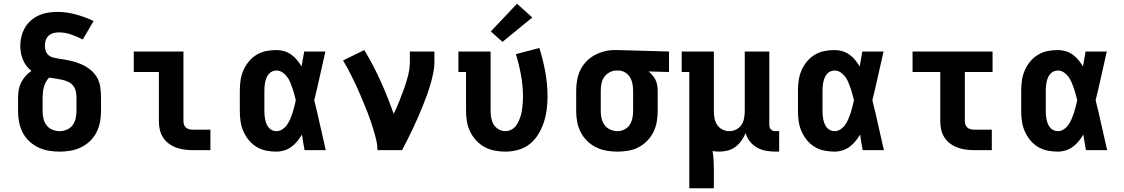

<svg xmlns="http://www.w3.org/2000/svg" viewBox="-20 -807 6040 1032"><path d="M300 8Q270 8 241 3Q212 -2 185 -15Q158 -28 136.5 -48.5Q115 -69 101.5 -95.5Q88 -122 82.5 -151Q77 -180 77 -210V-281Q77 -302 80.5 -323Q84 -344 93.5 -363Q103 -382 117 -398Q131 -414 149 -426Q134 -437 122.5 -452.5Q111 -468 103.5 -485.5Q96 -503 92.5 -522Q89 -541 89 -560Q89 -585 95 -610Q101 -635 113.5 -657Q126 -679 145 -696Q164 -713 187 -723.5Q210 -734 235.5 -738.5Q261 -743 286 -743Q337 -743 387 -729.5Q437 -716 483 -694L425 -595Q395 -610 362.5 -621.5Q330 -633 296 -633Q296 -633 296 -633Q296 -633 296 -633Q281 -633 266.5 -629Q252 -625 241.5 -615Q231 -605 226 -591Q221 -577 221 -562Q221 -547 226 -532.5Q231 -518 242.5 -509Q254 -500 269 -497Q284 -494 299 -491H300Q328 -487 356.5 -481Q385 -475 411.5 -464Q438 -453 461.5 -435.5Q485 -418 500 -393Q515 -368 519 -339Q523 -310 523 -281V-210Q523 -180 517.5 -151Q512 -122 498.5 -95.5Q485 -69 463.5 -48.5Q442 -28 415 -15Q388 -2 359 3Q330 8 300 8ZM300 -102Q320 -102 339 -110Q358 -118 370 -134Q382 -150 386.5 -170Q391 -190 391 -210V-281Q391 -299 387.5 -316Q384 -333 373 -346.5Q362 -360 346 -367.5Q330 -375 313 -378.5Q296 -382 279 -384.5Q262 -387 244 -390Q234 -380 227 -367Q220 -354 216 -339.5Q212 -325 210.5 -310.5Q209 -296 209 -281V-210Q209 -190 213.5 -170Q218 -150 230 -134Q242 -118 261 -110Q280 -102 300 -102Z M1015 0Q993 0 970.5 -3Q948 -6 926.5 -14Q905 -22 887 -35.5Q869 -49 856.5 -68Q844 -87 839 -109.5Q834 -132 834 -155V-420H699V-530H966V-155Q966 -145 969.5 -136Q973 -127 980 -121Q987 -115 996.5 -112.5Q1006 -110 1015 -110H1111V0Z M1466 8Q1438 8 1410.5 2.5Q1383 -3 1359 -17.5Q1335 -32 1317 -54Q1299 -76 1288 -101.5Q1277 -127 1273 -154.5Q1269 -182 1269 -210V-320Q1269 -348 1273 -375.5Q1277 -403 1288 -428.5Q1299 -454 1317 -476Q1335 -498 1359 -512.5Q1383 -527 1410.5 -532.5Q1438 -538 1466 -538Q1487 -538 1507.5 -532Q1528 -526 1545.5 -513.5Q1563 -501 1576.5 -484.5Q1590 -468 1601 -450Q1605 -470 1608 -490Q1611 -510 1615 -530H1729Q1714 -465 1699.5 -399Q1685 -333 1669 -268Q1686 -201 1700.5 -134Q1715 -67 1731 0H1617Q1613 -21 1609.5 -42Q1606 -63 1603 -84Q1592 -65 1578 -48Q1564 -31 1546.5 -18Q1529 -5 1508 1.5Q1487 8 1466 8ZM1466 -102Q1483 -102 1498 -112Q1513 -122 1523 -136.5Q1533 -151 1540 -167.5Q1547 -184 1552.5 -200.5Q1558 -217 1562 -234Q1566 -251 1570 -268Q1566 -285 1561.5 -301.5Q1557 -318 1551.5 -334Q1546 -350 1539.5 -365.5Q1533 -381 1522.5 -395Q1512 -409 1497.5 -418.5Q1483 -428 1466 -428Q1454 -428 1443 -423Q1432 -418 1424.5 -409Q1417 -400 1412.5 -389Q1408 -378 1405.5 -366.5Q1403 -355 1402 -343.5Q1401 -332 1401 -320V-210Q1401 -198 1402 -186.5Q1403 -175 1405.5 -163.5Q1408 -152 1412.5 -141Q1417 -130 1424.5 -121Q1432 -112 1443 -107Q1454 -102 1466 -102Z M2009 0Q2009 -26 2003 -51.5Q1997 -77 1989.5 -102Q1982 -127 1974 -151.5Q1966 -176 1956.5 -200Q1947 -224 1937 -248Q1927 -272 1917 -296Q1907 -320 1896 -343.5Q1885 -367 1873.5 -390.5Q1862 -414 1850 -436.5Q1838 -459 1824 -482L1938 -538Q1987 -457 2026 -370.5Q2065 -284 2096 -195Q2112 -228 2126 -262.5Q2140 -297 2152.5 -332Q2165 -367 2174 -403.5Q2183 -440 2183 -477V-530H2315V-477Q2315 -445 2308.5 -413.5Q2302 -382 2293 -351.5Q2284 -321 2273 -291Q2262 -261 2250 -231.5Q2238 -202 2225 -172.5Q2212 -143 2198.5 -114.5Q2185 -86 2170.5 -57Q2156 -28 2141 0Z M2696 8Q2667 8 2638.5 2.5Q2610 -3 2585 -16.5Q2560 -30 2540 -51.5Q2520 -73 2507.5 -98.5Q2495 -124 2490 -152.5Q2485 -181 2485 -210V-420H2444V-530H2617V-210Q2617 -191 2620.5 -172.5Q2624 -154 2633.5 -138Q2643 -122 2660 -112Q2677 -102 2695 -102Q2710 -102 2723.5 -107.5Q2737 -113 2747 -123.5Q2757 -134 2763.5 -147Q2770 -160 2775 -173.5Q2780 -187 2783 -201Q2786 -215 2787.5 -229.5Q2789 -244 2790 -258Q2791 -272 2791 -287Q2791 -345 2780.5 -402.5Q2770 -460 2753 -516L2879 -549Q2899 -486 2911 -420Q2923 -354 2923 -288Q2923 -253 2918.5 -218Q2914 -183 2903 -149.5Q2892 -116 2873.5 -85.5Q2855 -55 2827.5 -33Q2800 -11 2765.5 -1.5Q2731 8 2696 8ZM2681 -582 2618 -638 2759 -787 2841 -713Z M3299 8Q3270 8 3240.5 3Q3211 -2 3184.5 -15Q3158 -28 3136.5 -49Q3115 -70 3101.5 -96Q3088 -122 3082.5 -151Q3077 -180 3077 -210V-320Q3077 -348 3082 -376Q3087 -404 3099 -429.5Q3111 -455 3131 -476Q3151 -497 3176 -510.5Q3201 -524 3228.5 -531Q3256 -538 3284 -538Q3288 -538 3292 -538Q3296 -538 3300 -538L3576 -530V-420L3466 -423Q3477 -414 3487 -402.5Q3497 -391 3503.5 -377.5Q3510 -364 3512.5 -349.5Q3515 -335 3515 -320V-210Q3515 -181 3510 -152Q3505 -123 3492 -97Q3479 -71 3458.5 -50Q3438 -29 3412 -15.5Q3386 -2 3357 3Q3328 8 3299 8ZM3299 -102Q3318 -102 3336 -111Q3354 -120 3364.5 -136Q3375 -152 3379 -171.5Q3383 -191 3383 -210V-320Q3383 -338 3379.5 -356.5Q3376 -375 3366.5 -391Q3357 -407 3341 -417Q3325 -427 3306 -428H3300Q3299 -428 3297.5 -428Q3296 -428 3294 -428Q3275 -428 3257 -418.5Q3239 -409 3228 -393.5Q3217 -378 3213 -358.5Q3209 -339 3209 -320V-210Q3209 -190 3213.5 -170.5Q3218 -151 3229.5 -135Q3241 -119 3260 -110.5Q3279 -102 3299 -102Z M3685 205V-420H3644V-530H3817V-210Q3817 -191 3820.5 -171.5Q3824 -152 3834.5 -136Q3845 -120 3863 -111Q3881 -102 3900 -102Q3919 -102 3937 -111Q3955 -120 3965.5 -136Q3976 -152 3979.5 -171.5Q3983 -191 3983 -210V-530H4115V-136Q4115 -129 4117 -122.5Q4119 -116 4124 -111Q4129 -106 4135.5 -104Q4142 -102 4149 -102H4168V8H4149Q4123 8 4097.5 3.5Q4072 -1 4049.5 -13.5Q4027 -26 4010.5 -47Q3994 -68 3988 -92Q3979 -71 3965.5 -51.5Q3952 -32 3933.5 -18Q3915 -4 3892 2Q3869 8 3846 8Q3837 8 3828 7Q3819 6 3810 5Q3814 29 3815.5 53.5Q3817 78 3817 102V205Z M4466 8Q4438 8 4410.5 2.5Q4383 -3 4359 -17.5Q4335 -32 4317 -54Q4299 -76 4288 -101.5Q4277 -127 4273 -154.5Q4269 -182 4269 -210V-320Q4269 -348 4273 -375.5Q4277 -403 4288 -428.5Q4299 -454 4317 -476Q4335 -498 4359 -512.5Q4383 -527 4410.5 -532.5Q4438 -538 4466 -538Q4487 -538 4507.5 -532Q4528 -526 4545.5 -513.5Q4563 -501 4576.5 -484.5Q4590 -468 4601 -450Q4605 -470 4608 -490Q4611 -510 4615 -530H4729Q4714 -465 4699.5 -399Q4685 -333 4669 -268Q4686 -201 4700.5 -134Q4715 -67 4731 0H4617Q4613 -21 4609.5 -42Q4606 -63 4603 -84Q4592 -65 4578 -48Q4564 -31 4546.5 -18Q4529 -5 4508 1.5Q4487 8 4466 8ZM4466 -102Q4483 -102 4498 -112Q4513 -122 4523 -136.5Q4533 -151 4540 -167.5Q4547 -184 4552.5 -200.5Q4558 -217 4562 -234Q4566 -251 4570 -268Q4566 -285 4561.5 -301.5Q4557 -318 4551.5 -334Q4546 -350 4539.5 -365.5Q4533 -381 4522.5 -395Q4512 -409 4497.5 -418.5Q4483 -428 4466 -428Q4454 -428 4443 -423Q4432 -418 4424.5 -409Q4417 -400 4412.5 -389Q4408 -378 4405.5 -366.5Q4403 -355 4402 -343.5Q4401 -332 4401 -320V-210Q4401 -198 4402 -186.5Q4403 -175 4405.5 -163.5Q4408 -152 4412.5 -141Q4417 -130 4424.5 -121Q4432 -112 4443 -107Q4454 -102 4466 -102Z M5215 0Q5193 0 5170.5 -3Q5148 -6 5126.5 -14Q5105 -22 5087 -35.5Q5069 -49 5056.5 -68Q5044 -87 5039 -109.5Q5034 -132 5034 -155V-420H4885V-530H5315V-420H5166V-155Q5166 -145 5169.5 -136Q5173 -127 5180 -121Q5187 -115 5196.5 -112.5Q5206 -110 5215 -110H5311V0Z M5666 8Q5638 8 5610.5 2.5Q5583 -3 5559 -17.5Q5535 -32 5517 -54Q5499 -76 5488 -101.5Q5477 -127 5473 -154.5Q5469 -182 5469 -210V-320Q5469 -348 5473 -375.5Q5477 -403 5488 -428.5Q5499 -454 5517 -476Q5535 -498 5559 -512.5Q5583 -527 5610.5 -532.5Q5638 -538 5666 -538Q5687 -538 5707.5 -532Q5728 -526 5745.5 -513.5Q5763 -501 5776.5 -484.5Q5790 -468 5801 -450Q5805 -470 5808 -490Q5811 -510 5815 -530H5929Q5914 -465 5899.5 -399Q5885 -333 5869 -268Q5886 -201 5900.5 -134Q5915 -67 5931 0H5817Q5813 -21 5809.5 -42Q5806 -63 5803 -84Q5792 -65 5778 -48Q5764 -31 5746.5 -18Q5729 -5 5708 1.5Q5687 8 5666 8ZM5666 -102Q5683 -102 5698 -112Q5713 -122 5723 -136.5Q5733 -151 5740 -167.5Q5747 -184 5752.5 -200.5Q5758 -217 5762 -234Q5766 -251 5770 -268Q5766 -285 5761.5 -301.5Q5757 -318 5751.5 -334Q5746 -350 5739.5 -365.5Q5733 -381 5722.5 -395Q5712 -409 5697.5 -418.5Q5683 -428 5666 -428Q5654 -428 5643 -423Q5632 -418 5624.5 -409Q5617 -400 5612.5 -389Q5608 -378 5605.5 -366.5Q5603 -355 5602 -343.5Q5601 -332 5601 -320V-210Q5601 -198 5602 -186.5Q5603 -175 5605.5 -163.5Q5608 -152 5612.5 -141Q5617 -130 5624.5 -121Q5632 -112 5643 -107Q5654 -102 5666 -102Z"/></svg>

Font: Iosevka Slab XBdEx
Style: Regular
Weight: 800
Width: 7
Monospace: yes
Designer: Belleve Invis
Foundry: Belleve Invis
Version: Version 11.1.0; ttfautohint (v1.8.3)